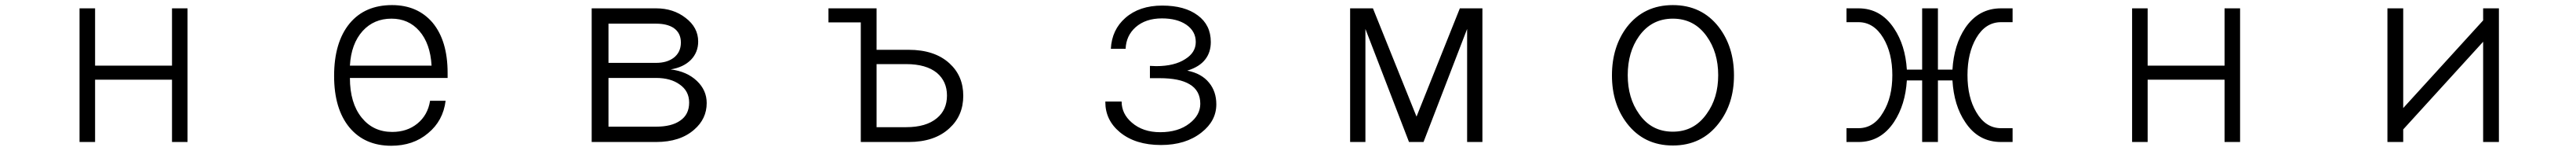

<svg xmlns="http://www.w3.org/2000/svg" viewBox="-20 -551 10040 587"><path d="M290 1H350.6V-241.2H650.4V1H710.9V-518.6H650.4V-295.9H350.6V-518.6H290Z M1343.8 -295.9Q1348.6 -380.9 1393.6 -430.7Q1437.5 -478.5 1505.9 -478.5Q1572.3 -478.5 1614.3 -430.7Q1657.2 -381.8 1662.1 -295.9ZM1343.8 -248H1724.6V-267.6Q1724.6 -392.6 1666 -462.9Q1607.4 -531.2 1507.8 -531.2Q1402.3 -531.2 1342.8 -460Q1282.2 -386.7 1282.2 -255.9Q1282.2 -127.9 1341.8 -55.7Q1401.4 15.6 1504.9 15.6Q1590.8 15.6 1648.4 -33.2Q1707 -81.1 1716.8 -159.2H1656.2Q1647.5 -103.5 1606.4 -70.3Q1566.4 -38.1 1508.8 -38.1Q1434.6 -38.1 1389.6 -93.8Q1343.8 -150.4 1343.8 -248Z M2286.1 1H2537.1Q2630.9 1 2685.5 -46.9Q2734.4 -88.9 2734.4 -150.4Q2734.4 -200.2 2696.3 -236.3Q2657.2 -273.4 2593.8 -281.2Q2643.6 -289.1 2672.9 -318.4Q2701.2 -347.7 2701.2 -389.6Q2701.2 -444.3 2652.3 -481.4Q2604.5 -518.6 2537.1 -518.6H2286.1ZM2537.1 -459Q2580.1 -459 2605.5 -442.4Q2633.8 -422.9 2633.8 -385.7Q2633.8 -347.7 2605.5 -326.2Q2579.1 -306.6 2537.1 -306.6H2351.6V-459ZM2351.6 -58.6V-248H2537.1Q2593.8 -248 2628.9 -222.7Q2666 -197.3 2666 -152.3Q2666 -105.5 2630.9 -82Q2597.7 -58.6 2537.1 -58.6Z M3335 1H3521.5Q3623 1 3680.7 -52.7Q3734.4 -101.6 3734.4 -178.7Q3734.4 -255.9 3680.7 -304.7Q3623 -357.4 3521.5 -357.4H3396.5V-518.6H3209V-463.9H3335ZM3396.5 -301.8H3511.7Q3589.8 -301.8 3631.8 -267.6Q3670.9 -234.4 3670.9 -179.7Q3670.9 -124 3631.8 -91.8Q3589.8 -56.6 3511.7 -56.6H3396.5Z M4288.1 -156.2V-154.3Q4288.1 -84 4344.7 -37.1Q4405.3 12.7 4504.9 12.7Q4601.6 12.7 4663.1 -36.1Q4720.7 -81.1 4720.7 -145.5Q4720.7 -195.3 4692.4 -229.5Q4663.1 -265.6 4607.4 -276.4Q4655.3 -291 4677.7 -320.3Q4699.2 -347.7 4699.2 -387.7Q4699.2 -454.1 4648.4 -491.2Q4597.7 -529.3 4509.8 -529.3Q4420.9 -529.3 4366.2 -481.4Q4313.5 -435.5 4309.6 -361.3H4367.2Q4369.1 -412.1 4406.2 -445.3Q4445.3 -479.5 4508.8 -479.5Q4567.4 -479.5 4603.5 -455.1Q4640.6 -429.7 4640.6 -387.7Q4640.6 -346.7 4599.6 -321.3Q4557.6 -293.9 4486.3 -293.9L4461.9 -294.9V-247.1H4500Q4577.1 -247.1 4616.2 -223.6Q4658.2 -199.2 4658.2 -147.5Q4658.2 -103.5 4616.2 -71.3Q4572.3 -37.1 4502 -37.1Q4434.6 -37.1 4391.6 -74.2Q4351.6 -108.4 4351.6 -156.2Z M5242.2 1H5301.8V-438.5L5471.7 1H5528.3L5698.2 -438.5V1H5757.8V-518.6H5669.9L5501 -97.7L5331.1 -518.6H5242.2Z M6500 -531.2Q6387.7 -531.2 6321.3 -446.3Q6262.7 -369.1 6262.7 -257.8Q6262.7 -147.5 6321.3 -71.3Q6387.7 14.6 6500 14.6Q6612.3 14.6 6678.7 -71.3Q6738.3 -147.5 6738.3 -257.8Q6738.3 -369.1 6678.7 -446.3Q6612.3 -531.2 6500 -531.2ZM6500 -478.5Q6583 -478.5 6631.8 -410.2Q6676.8 -347.7 6676.8 -258.8Q6676.8 -169.9 6631.8 -108.4Q6583 -39.1 6500 -39.1Q6416 -39.1 6368.2 -108.4Q6324.2 -169.9 6324.2 -258.8Q6324.2 -348.6 6368.2 -410.2Q6417 -478.5 6500 -478.5Z M7176.8 -518.6V-464.8H7223.6Q7283.2 -464.8 7320.3 -403.3Q7355.5 -344.7 7355.5 -258.8Q7355.5 -172.9 7320.3 -115.2Q7284.2 -52.7 7223.6 -52.7H7176.8V1H7223.6Q7310.5 1 7362.3 -77.1Q7406.2 -143.6 7412.1 -238.3H7471.7V1H7533.2V-238.3H7589.8Q7595.7 -140.6 7639.6 -76.2Q7690.4 1 7779.3 1H7824.2V-52.7H7779.3Q7718.8 -52.7 7682.6 -115.2Q7648.4 -172.9 7648.4 -258.8Q7648.4 -344.7 7682.6 -403.3Q7718.8 -464.8 7779.3 -464.8H7824.2V-518.6H7779.3Q7691.4 -518.6 7639.6 -442.4Q7595.7 -377 7589.8 -280.3H7533.2V-518.6H7471.7V-280.3H7412.1Q7406.2 -375 7362.3 -440.4Q7310.5 -518.6 7223.6 -518.6Z M8290 1H8350.6V-241.2H8650.4V1H8710.9V-518.6H8650.4V-295.9H8350.6V-518.6H8290Z M9658.2 -518.6V-471.7L9346.7 -130.9V-518.6H9285.2V1H9346.7V-47.9L9658.2 -388.7V1H9719.7V-518.6Z"/></svg>

Font: DotumChe
Style: Regular
Weight: 400
Monospace: yes
Version: Version 2.21